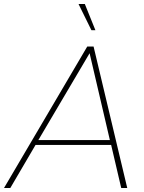

<svg xmlns="http://www.w3.org/2000/svg" viewBox="-45 -946 725 966"><path d="M595.2 0H564.9L514.2 -216.8H133.8L6.8 0H-24.9L394 -711.9H425.8ZM507.8 -241.2 405.8 -678.2 147.9 -241.2ZM435.1 -793.9H415L350.1 -925.8H381.8Z"/></svg>

Font: Creato Display Thin
Style: Italic
Weight: 265
Italic angle: -10°
Version: Version 1.000